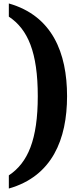

<svg xmlns="http://www.w3.org/2000/svg" viewBox="-20 -824 459 1108"><path d="M31 -804V-728C141 -655 198 -522 198 -269C198 -18 141 115 31 188V264C281 193 367 -20 367 -269C367 -520 281 -733 31 -804Z"/></svg>

Font: Noto Serif Sinhala SemiCondensed Black
Style: Regular
Weight: 900
Width: 4
Designer: Jelle Bosma - Monotype Design Team
Foundry: Monotype Imaging Inc.
Version: Version 2.007